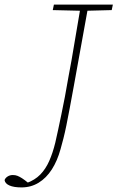

<svg xmlns="http://www.w3.org/2000/svg" viewBox="-89 -696 512 837"><path d="M-69 89Q-66 80 -56 73.5Q-46 67 -33 67Q-22 67 -13 70.5Q-4 74 7 81Q18 88 35 102H32H37H27Q63 89 86.5 65Q110 41 125.5 6Q141 -29 152 -74Q158 -100 164.5 -130.5Q171 -161 178.5 -197Q186 -233 194 -274.5Q202 -316 210 -364Q223 -431 235.5 -508Q248 -585 264 -676H297L233 -322Q223 -267 215 -224.5Q207 -182 200.5 -150Q194 -118 187.5 -92.5Q181 -67 175 -46Q161 5 137 42.5Q113 80 79.5 100.5Q46 121 5 121Q-29 121 -48 112.5Q-67 104 -69 89ZM141 -652 146 -676H403L398 -652L283 -649H268Z"/></svg>

Font: Source Serif 4 ExtraLight
Style: Italic
Weight: 250
Italic angle: -12°
Designer: Frank Grießhammer
Foundry: Adobe Systems Incorporated
Version: Version 4.004;hotconv 1.0.116;makeotfexe 2.5.65601